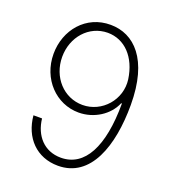

<svg xmlns="http://www.w3.org/2000/svg" viewBox="-136 -840 855 953"><g transform="rotate(20 291.5 -363.5)"><path d="M277.8 9.8C450.2 9.8 515.1 -180.7 515.1 -397C515.1 -638.7 409.2 -736.8 286.6 -737.3C155.8 -738.3 67.9 -631.3 67.9 -505.4C67.9 -372.6 165 -273.4 283.7 -273.4C364.7 -273.4 439 -320.8 467.3 -389.2H471.2C471.2 -160.2 402.8 -32.7 277.8 -32.7C189 -32.7 133.8 -96.2 124 -184.1H78.6C88.9 -69.3 164.6 9.8 277.8 9.8ZM289.1 -315.4C189.5 -315.4 113.3 -398.9 113.3 -505.9C113.3 -610.4 186.5 -694.8 286.1 -695.3C375.5 -694.8 443.4 -625.5 459.5 -512.7C473.6 -408.7 392.1 -315.4 289.1 -315.4Z"/></g></svg>

Font: Raveo ExtraLight
Style: Regular
Weight: 200
Designer: Jakub Foglar, Rasmus Andersson (Inter)
Foundry: Jakubfoglar.com
Version: Version 1.100;Glyphs 3.2.3 (3260)